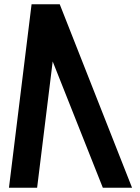

<svg xmlns="http://www.w3.org/2000/svg" viewBox="-20 -880 656 900"><path d="M260 -860H128L22 0H154L227 -592L462 0H599Z"/></svg>

Font: Ny Stormning
Style: Kr
Weight: 400
Designer: Robert Jablonski, Mew Too
Foundry: Cannot Into Space Fonts
Version: Version 0.90